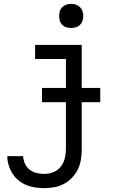

<svg xmlns="http://www.w3.org/2000/svg" viewBox="-20 -753 640 996"><path d="M210 223Q186 223 162.5 219.5Q139 216 117 207Q95 198 76 182.5Q57 167 44.5 147Q32 127 25 104Q18 81 18 57H100Q101 77 109.5 96Q118 115 134 127.5Q150 140 170 144.5Q190 149 210 149Q234 149 257 140Q280 131 295 112Q310 93 316 68.5Q322 44 322 20V-447H162V-520H404V20Q404 47 400 73.5Q396 100 384.5 124Q373 148 354.5 168Q336 188 312.5 200.5Q289 213 262.5 218Q236 223 210 223ZM349 -608Q336 -608 324 -611.5Q312 -615 303 -624Q294 -633 290.5 -645Q287 -657 287 -670Q287 -683 290.5 -695Q294 -707 303 -716Q312 -725 324 -729Q336 -733 349 -733Q362 -733 374 -729Q386 -725 395 -716Q404 -707 408 -695Q412 -683 412 -670Q412 -657 408 -645Q404 -633 395 -624Q386 -615 374 -611.5Q362 -608 349 -608ZM198 -223V-297H500V-223Z"/></svg>

Font: Iosevka Custom Extended
Style: Regular
Weight: 400
Width: 7
Monospace: yes
Designer: Belleve Invis
Foundry: Belleve Invis
Version: Version 11.2.4; ttfautohint (v1.8.4)